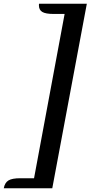

<svg xmlns="http://www.w3.org/2000/svg" viewBox="-95 -816 501 1032"><path d="M-74.8 196Q-69.2 165.7 -49.4 153.8Q-29.7 142 14 142H88L252.3 -741H193.3Q150.2 -741 132.2 -751.9Q114.2 -762.8 114.2 -787.3Q114.2 -790.7 114.3 -792.2Q114.5 -793.8 115 -796H371.7L186 196Z"/></svg>

Font: Sansita Swashed Light
Style: Regular
Weight: 300
Designer: Pablo Cosgaya
Foundry: Omnibus-Type
Version: Version 1.003